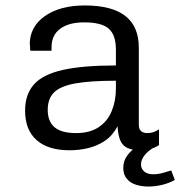

<svg xmlns="http://www.w3.org/2000/svg" viewBox="-20 -541 661 704"><path d="M235 10Q156 10 114 -27.5Q72 -65 72 -135Q72 -195 104.5 -231.5Q137 -268 210 -284.5Q283 -301 405 -301V-359Q405 -413 378.5 -436Q352 -459 289 -459Q232 -459 200.5 -435.5Q169 -412 169 -368V-355H91Q90 -374 89.5 -379.5Q89 -385 89 -384Q89 -383 89 -380Q89 -377 89 -378Q89 -443 144.5 -482Q200 -521 291 -521Q390 -521 439.5 -482.5Q489 -444 489 -366V-85Q489 -67 497.5 -60Q506 -53 520 -53Q544 -53 563 -67V-9Q550 0 532.5 5Q515 10 496 10Q468 10 449.5 2.5Q431 -5 422 -24Q413 -43 411 -78Q393 -44 365 -25Q337 -6 303.5 2Q270 10 235 10ZM259 -53Q309 -53 341.5 -74.5Q374 -96 389.5 -133.5Q405 -171 405 -216V-245Q310 -245 255.5 -235Q201 -225 178 -202Q155 -179 155 -138Q155 -96 180 -74.5Q205 -53 259 -53ZM524 143Q500 143 479 136.5Q458 130 445 114.5Q432 99 432 75Q432 49 446.5 29.5Q461 10 477 0H544Q523 12 510 28.5Q497 45 497 62Q497 78 509 88Q521 98 541 98Q559 98 575.5 93.5Q592 89 608 84L621 119Q599 131 573.5 137Q548 143 524 143Z"/></svg>

Font: Chivo Mono Medium Light
Style: Regular
Weight: 300
Monospace: yes
Version: Version 1.008